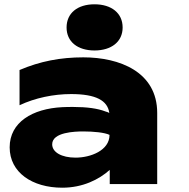

<svg xmlns="http://www.w3.org/2000/svg" viewBox="-20 -857 879 894"><path d="M491 0H712V-331C712 -523 536 -590 368 -590C262 -590 167 -572 71 -531V-367C143 -401 229 -419 311 -419C427 -419 481 -389 489 -331C484 -334 478 -336 471 -338C435 -352 385 -359 321 -359C305 -359 288 -359 270 -358C131 -351 25 -288 25 -171C25 -54 130 17 270 17C365 17 441 -21 491 -66ZM420 -622C499 -622 551 -663 551 -729C551 -796 499 -837 420 -837C341 -837 290 -796 290 -729C290 -663 341 -622 420 -622ZM490 -229C490 -156 401 -123 332 -123C267 -123 223 -148 223 -185C223 -242 330 -245 368 -245C416 -245 467 -240 490 -229Z"/></svg>

Font: Bounded ExtBd
Style: Regular
Weight: 800
Designer: Vlad Churkin
Version: Version 3.0